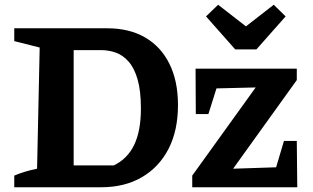

<svg xmlns="http://www.w3.org/2000/svg" viewBox="-20 -788 1316 808"><path d="M431 -669Q524 -669 590.5 -630.5Q657 -592 693 -519.5Q729 -447 729 -346Q729 -239 689.5 -162Q650 -85 577.5 -42.5Q505 0 406 0H40V-49Q61 -58 84 -65Q107 -72 136 -78L147 -588L40 -615V-669ZM459 -92Q517 -120 545 -179Q573 -238 573 -331Q573 -406 559 -454Q545 -502 521 -529Q497 -556 467.5 -566.5Q438 -577 407 -577H227L290 -640V-29L227 -92ZM789 0V-49L1056 -420L891 -416L857 -308H804L803 -499H1229V-451L961 -78L1142 -84L1175 -195H1229L1231 0ZM970 -580 847 -719 898 -768 1015 -677 1132 -768 1182 -719 1059 -580Z"/></svg>

Font: Piazzolla Thin ExtraBold
Style: Regular
Weight: 800
Version: Version 2.005